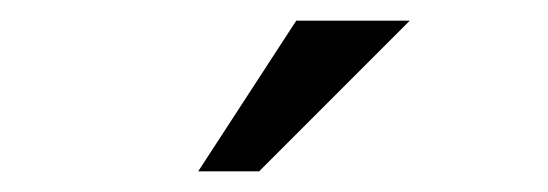

<svg xmlns="http://www.w3.org/2000/svg" viewBox="-20 -747 531 186"><path d="M267 -727H377L231 -581H172Z"/></svg>

Font: Almarai
Style: Regular
Weight: 400
Designer: Boutros International 2019
Foundry: Created by Boutros International 2019
Version: Version 1.10